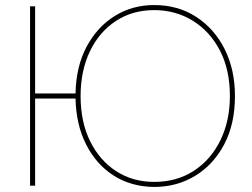

<svg xmlns="http://www.w3.org/2000/svg" viewBox="-20 -735 998 760"><path d="M590 5Q499 4 430 -40Q361 -84 321 -163Q281 -242 279 -345H119V0H99V-710H119V-365H279Q281 -472 323 -550.5Q365 -629 434.5 -672Q504 -715 590 -715Q685 -715 757 -668Q829 -621 869.5 -540Q910 -459 910 -355Q910 -244 867.5 -163.5Q825 -83 752.5 -39Q680 5 590 5ZM590 -15Q680 -15 747.5 -59Q815 -103 852.5 -180Q890 -257 890 -355Q890 -459 850.5 -535Q811 -611 743 -653Q675 -695 590 -695Q504 -695 438 -651.5Q372 -608 335.5 -531Q299 -454 299 -355Q299 -252 337 -175.5Q375 -99 440.5 -57Q506 -15 590 -15Z"/></svg>

Font: Raleway Thin
Style: Regular
Weight: 100
Designer: Matt McInerney, Pablo Impallari, Rodrigo Fuenzalida
Foundry: Matt McInerney, Pablo Impallari, Rodrigo Fuenzalida
Version: Version 4.026